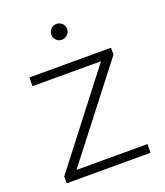

<svg xmlns="http://www.w3.org/2000/svg" viewBox="-132 -803 768 893"><g transform="rotate(-20 251.5 -356.5)"><path d="M108 -43H459V0H44V-34L388 -479H49V-522H453V-488ZM252 -635Q234 -635 224 -647Q213 -658 213 -674Q213 -690 225 -702Q236 -713 252 -713Q267 -713 280 -702Q291 -689 291 -674Q291 -658 280 -647Q268 -635 252 -635Z"/></g></svg>

Font: Montserrat Light Alt1
Style: Light
Weight: 500
Designer: Differentunic
Foundry: Julieta Ulanovsky
Version: 0.1